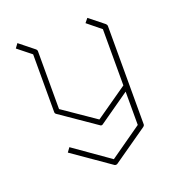

<svg xmlns="http://www.w3.org/2000/svg" viewBox="-130 -665 855 927"><g transform="rotate(-20 297.5 -201.5)"><path d="M421 -558 495 -499Q501 -493 501 -488V19Q501 24 495 29L316 154Q314 156 308 156Q303 156 301 154L110 21L126 -1L308 127L473 11V-160L316 -50Q313 -47 308 -47Q304 -47 301 -50L121 -174Q115 -178 115 -185V-482L46 -537L62 -559L137 -499Q142 -494 142 -489V-191L308 -77L473 -192V-481L404 -537Z"/></g></svg>

Font: Envoyer
Style: Regular
Weight: 400
Version: Version 0.1